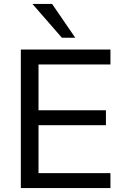

<svg xmlns="http://www.w3.org/2000/svg" viewBox="-20 -957 630 977"><path d="M86 0V-705H542V-629H176V-396H519V-320H176V-76H542V0ZM295 -765 145 -937H245L363 -765Z"/></svg>

Font: Mulish Medium
Style: Regular
Weight: 500
Designer: Vernon Adams
Foundry: Vernon Adams
Version: Version 3.603; ttfautohint (v1.8.3)